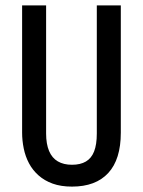

<svg xmlns="http://www.w3.org/2000/svg" viewBox="-20 -680 530 712"><path d="M247 12Q206 12 175.5 1Q145 -10 123 -29.5Q101 -49 87.5 -74.5Q74 -100 68 -129.5Q62 -159 62 -188V-660H151V-185Q151 -146 162 -120Q173 -94 194.5 -81.5Q216 -69 247 -69Q278 -69 298.5 -81Q319 -93 329 -118.5Q339 -144 339 -185V-660H428V-188Q428 -89 381.5 -38.5Q335 12 247 12Z"/></svg>

Font: Bricolage Grotesque 24pt Condensed
Style: Regular
Weight: 400
Width: 3
Designer: Mathieu Triay
Foundry: Atelier Triay
Version: Version 1.001;gftools[0.9.33.dev8+g029e19f]